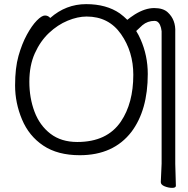

<svg xmlns="http://www.w3.org/2000/svg" viewBox="-20 -733 909 929"><path d="M596 -637Q609 -648 632 -663Q682 -694 726 -694Q770 -694 792 -673Q831 -637 828 -577V60L831 166Q831 176 813 176Q795 176 776.5 168.5Q758 161 758 148L762 59V-582Q760 -600 754 -613Q745 -632 728 -632Q694 -632 669 -611Q651 -594 639 -583Q651 -564 660 -543Q695 -464 695 -375Q695 -200 616 -95Q529 18 366 18Q259 18 189.5 -28.5Q120 -75 86.5 -155Q53 -235 53 -319.5Q53 -404 69.5 -462.5Q86 -521 110 -565Q134 -609 158 -633.5Q182 -658 197.5 -658Q213 -658 223 -646Q299 -713 397 -713Q495 -713 560 -668Q579 -654 596 -637ZM354 -46Q498 -46 565 -145Q625 -234 625 -371Q625 -483 565.5 -568Q506 -653 399 -653Q356 -653 307.5 -633Q259 -613 217 -573.5Q175 -534 148.5 -475Q122 -416 122 -337.5Q122 -259 147 -192.5Q172 -126 224 -86Q276 -46 354 -46Z"/></svg>

Font: ToneOZ-Pinyin-WenKai-Regular
Style: Regular
Weight: 400
Designer: Fontworks Inc.
Foundry: ToneOZ
Version: Version 0.240331